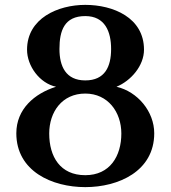

<svg xmlns="http://www.w3.org/2000/svg" viewBox="-20 -736 701 788"><path d="M613 -189C613 -278 545 -360 458 -380C517 -404 571 -466 571 -532C571 -664 444 -716 330 -716C218 -716 91 -661 91 -532C91 -465 143 -394 210 -380C121 -352 47 -288 47 -189C47 -33 194 32 330 32C466 32 613 -33 613 -189ZM436 -535C436 -463 411 -406 330 -406C250 -406 224 -464 224 -535C224 -610 244 -670 330 -670C411 -670 436 -606 436 -535ZM478 -188C478 -95 431 -17 330 -17C227 -17 182 -93 182 -188C182 -277 235 -352 330 -352C423 -352 478 -276 478 -188Z"/></svg>

Font: Original Surfer
Style: Regular
Weight: 400
Designer: Astigmatic (AOETI)
Foundry: Astigmatic (AOETI)
Version: Version 1.001